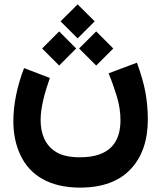

<svg xmlns="http://www.w3.org/2000/svg" viewBox="-20 -648 741 884"><path d="M258.8 -549.8 337.4 -471.2 416 -549.8 337.4 -627.9ZM344.2 -424.8 422.9 -346.2 501.5 -424.8 422.9 -503.4ZM173.8 -424.8 252.4 -346.2 330.6 -424.8 252.4 -503.4ZM348.1 76.2C302.2 76.2 266.1 68.4 239.7 52.7C187 21.5 167 -33.2 167 -95.7C167 -152.8 185.5 -220.2 209.5 -289.1L90.8 -334.5C59.1 -252 41.5 -168 41.5 -90.3C41.5 -32.2 52.2 20 74.2 66.4C117.7 158.7 208 215.8 348.1 215.8C450.2 215.8 527.8 187.5 581.1 131.3C634.3 75.2 660.6 -1.5 660.6 -98.6C660.6 -141.1 656.7 -183.1 649.4 -224.1C641.6 -265.1 628.4 -310.1 610.4 -359.4L480 -310.5C494.1 -276.4 506.8 -240.7 518.1 -203.6C529.3 -166 534.7 -129.9 534.7 -95.2C534.7 1.5 490.7 76.2 348.1 76.2Z"/></svg>

Font: Vazirmatn ExtraBold
Style: Regular
Weight: 800
Designer: Saber Rastikerdar
Foundry: Saber Rastikerdar
Version: Version 33.003